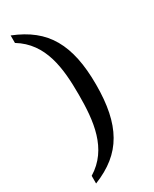

<svg xmlns="http://www.w3.org/2000/svg" viewBox="-226 -814 798 997"><g transform="rotate(-30 173.0 -316.0)"><path d="M185.1 -316.9C185.1 -159.7 169.4 -1.5 32.2 82V127.9C124 91.3 188.5 40.5 229.5 -31.7C270.5 -103.5 289.1 -196.3 289.1 -316.9C289.1 -437.5 270.5 -529.3 229.5 -601.1C188.5 -672.9 124 -723.1 32.2 -759.8V-714.8C169.4 -631.3 185.1 -475.1 185.1 -316.9Z"/></g></svg>

Font: The Erased English
Style: Regular
Weight: 400
Designer: Monotype Design team + ligartures altered by 180 Amsterdam
Foundry: Monotype Imaging Inc.
Version: Version 1.030;Glyphs 3.1.2 (3151)